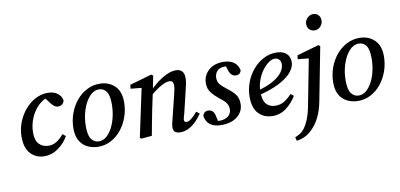

<svg xmlns="http://www.w3.org/2000/svg" viewBox="-81 -947 2983 1433"><g transform="rotate(-10 1411.0 -231.0)"><path d="M193 11Q129 11 88 -32Q47 -75 47 -160Q47 -218 67.5 -270.5Q88 -323 123 -364Q158 -405 202.5 -428Q247 -451 295 -451Q340 -451 367.5 -431Q395 -411 403 -378Q401 -358 387.5 -347.5Q374 -337 357 -337Q339 -337 325 -348.5Q311 -360 300 -375L258 -430L300 -422Q254 -410 217 -373.5Q180 -337 158.5 -285Q137 -233 137 -176Q137 -117 164.5 -89Q192 -61 237 -61Q272 -61 301 -81.5Q330 -102 351 -128L374 -110Q346 -59 297 -24Q248 11 193 11Z M601 11Q556 11 519 -7Q482 -25 460.5 -61.5Q439 -98 439 -153Q439 -214 458.5 -268Q478 -322 512 -363Q546 -404 591.5 -427.5Q637 -451 688 -451Q756 -451 801 -409Q846 -367 846 -285Q846 -226 827 -172.5Q808 -119 774.5 -77.5Q741 -36 696.5 -12.5Q652 11 601 11ZM611 -28Q643 -28 669 -50.5Q695 -73 714 -110Q733 -147 743 -192.5Q753 -238 753 -285Q753 -354 732 -382Q711 -410 677 -410Q636 -410 603.5 -373.5Q571 -337 552 -278.5Q533 -220 533 -153Q533 -85 555 -56.5Q577 -28 611 -28Z M1168 -33Q1168 -50 1172.5 -67.5Q1177 -85 1183 -110L1221 -264Q1227 -287 1231 -307.5Q1235 -328 1235 -341Q1235 -363 1227 -371Q1219 -379 1205 -379Q1181 -379 1143 -358.5Q1105 -338 1056 -296L1060 -332Q1108 -382 1164 -416.5Q1220 -451 1267 -451Q1296 -451 1312.5 -434Q1329 -417 1329 -383Q1329 -362 1325 -340.5Q1321 -319 1315 -297L1274 -125Q1269 -108 1265.5 -95.5Q1262 -83 1262 -76Q1262 -57 1280 -57Q1295 -57 1317 -73.5Q1339 -90 1363 -120L1387 -102Q1369 -74 1343.5 -48Q1318 -22 1287 -5.5Q1256 11 1222 11Q1168 11 1168 -33ZM1006 0 926 7 915 0 996 -380 1023 -363 910 -374 914 -403 1081 -451 1094 -441 1071 -326 1043 -194Q1033 -145 1024 -97Q1015 -49 1006 0Z M1517 -2 1474 -30Q1500 -23 1522 -23Q1566 -23 1590 -43Q1614 -63 1614 -97Q1614 -118 1602 -138.5Q1590 -159 1552 -187Q1517 -215 1494 -244Q1471 -273 1471 -316Q1471 -372 1512.5 -411.5Q1554 -451 1625 -451Q1673 -451 1703.5 -430.5Q1734 -410 1744 -367Q1736 -335 1704 -335Q1667 -335 1651 -382L1633 -436L1670 -411Q1663 -413 1654 -414Q1645 -415 1635 -415Q1591 -415 1572.5 -393Q1554 -371 1554 -342Q1554 -313 1569.5 -293.5Q1585 -274 1623 -245Q1665 -214 1682.5 -187Q1700 -160 1700 -121Q1700 -64 1655 -26.5Q1610 11 1532 11Q1477 11 1446.5 -13Q1416 -37 1410 -80Q1414 -95 1425 -104Q1436 -113 1451 -113Q1491 -113 1502 -67Z M1922 11Q1857 11 1816 -31Q1775 -73 1775 -159Q1775 -216 1795 -268.5Q1815 -321 1849.5 -362Q1884 -403 1929.5 -427Q1975 -451 2026 -451Q2077 -451 2103.5 -427Q2130 -403 2130 -361Q2130 -327 2102 -290Q2074 -253 2008 -217.5Q1942 -182 1829 -155L1826 -190Q1912 -211 1962 -240Q2012 -269 2033 -299.5Q2054 -330 2054 -357Q2054 -382 2041 -395Q2028 -408 2008 -408Q1987 -408 1961.5 -390Q1936 -372 1913 -340.5Q1890 -309 1875.5 -268.5Q1861 -228 1861 -183Q1861 -118 1886 -89.5Q1911 -61 1955 -61Q1997 -61 2028 -82.5Q2059 -104 2079 -128L2102 -110Q2073 -61 2026.5 -25Q1980 11 1922 11Z M2341 -564Q2318 -564 2301.5 -579Q2285 -594 2285 -622Q2285 -648 2304.5 -667Q2324 -686 2348 -686Q2372 -686 2387.5 -670.5Q2403 -655 2403 -628Q2403 -603 2384.5 -583.5Q2366 -564 2341 -564ZM2065 224 2058 197Q2081 187 2098.5 176Q2116 165 2130 146Q2150 119 2167 77Q2184 35 2198 -45L2263 -381L2290 -363L2177 -374L2181 -403L2348 -451L2360 -441L2281 -33Q2255 100 2179 170Q2155 193 2126.5 206.5Q2098 220 2065 224Z M2570 11Q2525 11 2488 -7Q2451 -25 2429.5 -61.5Q2408 -98 2408 -153Q2408 -214 2427.5 -268Q2447 -322 2481 -363Q2515 -404 2560.5 -427.5Q2606 -451 2657 -451Q2725 -451 2770 -409Q2815 -367 2815 -285Q2815 -226 2796 -172.5Q2777 -119 2743.5 -77.5Q2710 -36 2665.5 -12.5Q2621 11 2570 11ZM2580 -28Q2612 -28 2638 -50.5Q2664 -73 2683 -110Q2702 -147 2712 -192.5Q2722 -238 2722 -285Q2722 -354 2701 -382Q2680 -410 2646 -410Q2605 -410 2572.5 -373.5Q2540 -337 2521 -278.5Q2502 -220 2502 -153Q2502 -85 2524 -56.5Q2546 -28 2580 -28Z"/></g></svg>

Font: Lisu Bosa SemiBold
Style: Italic
Weight: 600
Italic angle: -19°
Designer: David Morse, Annie Olsen, Victor Gaultney, Frank Grießhammer (Latin)
Foundry: SIL International
Version: Version 2.000